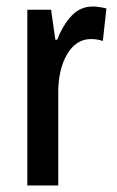

<svg xmlns="http://www.w3.org/2000/svg" viewBox="-20 -570 359 590"><path d="M265 -550Q274 -550 284.5 -548.5Q295 -547 307 -544L296 -444Q288 -447 278.5 -448.5Q269 -450 260 -450Q213 -450 185.5 -402Q158 -354 159 -280V0H64V-540H137L150 -448H156Q173 -493 200 -521.5Q227 -550 265 -550Z"/></svg>

Font: Noto Sans Kannada ExtraCondensed Medium
Style: Regular
Weight: 500
Width: 2
Designer: Jelle Bosma - Monotype Design Team
Foundry: Monotype Imaging Inc.
Version: Version 2.005; ttfautohint (v1.8.4.7-5d5b)